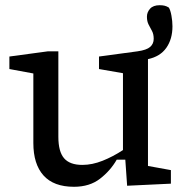

<svg xmlns="http://www.w3.org/2000/svg" viewBox="-20 -705 712 737"><path d="M468 8 461 -92H428Q404 -50 364 -19Q324 12 264 12Q186 12 147 -31.5Q108 -75 108 -156V-423L16 -440V-488L164 -508H204V-180Q204 -123 226 -97.5Q248 -72 296 -72Q334 -72 374 -88Q414 -104 452 -129V-424L360 -440V-488L508 -508Q543 -513 556.5 -525Q570 -537 570 -556Q570 -574 563.5 -586Q557 -598 550.5 -610.5Q544 -623 544 -641Q544 -658 556 -671.5Q568 -685 593 -685Q604 -685 612 -683Q620 -681 628 -676Q634 -667 638 -645.5Q642 -624 642 -604Q642 -555 618.5 -521.5Q595 -488 548 -478V-68L636 -52V0Z"/></svg>

Font: Source Serif 4 Caption
Style: Regular
Weight: 400
Designer: Frank Grießhammer
Foundry: Adobe Systems Incorporated
Version: Version 4.004;hotconv 1.0.117;makeotfexe 2.5.65602